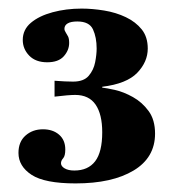

<svg xmlns="http://www.w3.org/2000/svg" viewBox="-20 -691 425 447"><path d="M156 -264Q84 -264 53.5 -284Q23 -304 23 -335Q23 -361 39.5 -375.5Q56 -390 80 -390Q103 -390 117.5 -377.5Q132 -365 132 -343Q132 -328 127 -322.5Q122 -317 122 -311Q122 -304 130.5 -299Q139 -294 153 -294Q185 -294 201.5 -315.5Q218 -337 218 -383Q218 -425 202.5 -447.5Q187 -470 155 -470Q148 -470 135.5 -469Q123 -468 107 -466V-503Q119 -502 131 -501.5Q143 -501 150 -501Q175 -501 186.5 -514.5Q198 -528 201.5 -546Q205 -564 205 -578Q205 -604 196.5 -622.5Q188 -641 160 -641Q145 -641 137.5 -636.5Q130 -632 130 -624Q130 -620 133 -615.5Q136 -611 138.5 -606Q141 -601 141 -591Q141 -574 128.5 -560Q116 -546 90 -546Q63 -546 48 -561.5Q33 -577 33 -598Q33 -622 52 -638Q71 -654 102.5 -662.5Q134 -671 170 -671Q195 -671 222.5 -666.5Q250 -662 273 -651Q296 -640 310 -622.5Q324 -605 324 -578Q324 -547 299.5 -521.5Q275 -496 218 -489V-487Q228 -486 248 -481.5Q268 -477 289.5 -465Q311 -453 326 -432.5Q341 -412 341 -380Q341 -324 291 -294Q241 -264 156 -264Z"/></svg>

Font: Frank Ruhl Libre ExtraBold
Style: Regular
Weight: 800
Designer: Yanek Iontef
Foundry: Fontef
Version: Version 6.003;gftools[0.9.30]